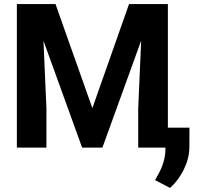

<svg xmlns="http://www.w3.org/2000/svg" viewBox="-20 -731 990 951"><path d="M254.9 -710.9 437.5 -195.3 619.1 -710.9H811.5V0H664.6V-194.3L679.2 -529.8L487.3 0H386.7L195.3 -529.3L210 -194.3V0H63.5V-710.9ZM821.8 199.7 748 161.1 765.6 129.4Q798.3 69.8 799.3 10.7V-98.6H918.5L918 -1Q917.5 53.2 890.6 108.4Q863.8 163.6 821.8 199.7Z"/></svg>

Font: SteelSelectRoboto
Style: Roboto-Bold
Weight: 700
Designer: Google
Version: Version 2.137; 2017